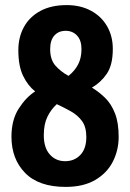

<svg xmlns="http://www.w3.org/2000/svg" viewBox="-20 -727 510 754"><path d="M238 7Q132 7 78.5 -48Q25 -103 25 -190Q25 -256 53.5 -300.5Q82 -345 118 -368Q89 -391 70.5 -429.5Q52 -468 52 -530Q52 -581 74 -621Q96 -661 138.5 -684Q181 -707 242 -707Q296 -707 337 -685Q378 -663 400.5 -624Q423 -585 423 -535Q423 -472 399.5 -437.5Q376 -403 341 -383Q369 -366 393 -342.5Q417 -319 431.5 -282Q446 -245 446 -190Q446 -137 423 -92Q400 -47 353.5 -20Q307 7 238 7ZM177 -534Q177 -493 197.5 -469.5Q218 -446 249 -429Q273 -448 286.5 -473.5Q300 -499 300 -534Q300 -569 282.5 -587.5Q265 -606 238 -606Q210 -606 193.5 -587.5Q177 -569 177 -534ZM152 -196Q152 -147 175.5 -120.5Q199 -94 236 -94Q272 -94 295.5 -118.5Q319 -143 319 -189Q319 -228 302.5 -251Q286 -274 259.5 -289Q233 -304 203 -318Q180 -297 166 -268Q152 -239 152 -196Z"/></svg>

Font: Asap Condensed SemiBold
Style: Regular
Weight: 600
Width: 3
Designer: Pablo Cosgaya
Foundry: Omnibus-Type
Version: Version 3.001; ttfautohint (v1.8.4.7-5d5b)